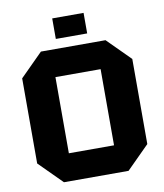

<svg xmlns="http://www.w3.org/2000/svg" viewBox="-93 -938 866 1013"><g transform="rotate(-10 340.0 -431.0)"><path d="M45 -122V-578L167 -700H513L635 -578V-122L513 0H167ZM219 -554V-146H461V-554ZM256 -752V-862H424V-752Z"/></g></svg>

Font: Tektur
Style: Bold
Weight: 700
Designer: Adam Jagosz
Foundry: Adam Jagosz
Version: Version 1.005;gftools[0.9.30]